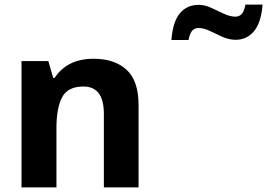

<svg xmlns="http://www.w3.org/2000/svg" viewBox="-20 -810 1155 830"><path d="M385 -556Q475 -556 527 -508.5Q579 -461 579 -356V0H429V-318Q429 -436 341 -436Q273 -436 248.5 -389.5Q224 -343 224 -256V0H73V-546H189L210 -473H216Q270 -556 385 -556ZM721 -637Q727 -716 757.5 -752.5Q788 -789 839 -789Q866 -789 893.5 -776Q921 -763 948 -750.5Q975 -738 998 -738Q1013 -738 1024 -748.5Q1035 -759 1041 -790H1115Q1109 -712 1078 -675Q1047 -638 999 -638Q970 -638 942 -650.5Q914 -663 887.5 -676Q861 -689 837 -689Q823 -689 812 -678.5Q801 -668 795 -637Z"/></svg>

Font: Noto Sans Thai Looped
Style: Bold
Weight: 700
Designer: Sasikarn Vongin, Ben Mitchell
Foundry: The Fontpad Ltd
Version: Version 1.001; ttfautohint (v1.8.4.7-5d5b)